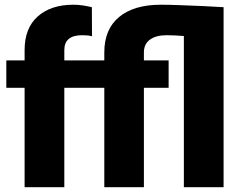

<svg xmlns="http://www.w3.org/2000/svg" viewBox="-20 -780 1006 800"><path d="M248 0H82.5V-414.1H6.3V-528.3H82.5V-571.3Q82.5 -663.1 137.5 -711.7Q192.4 -760.3 285.2 -760.3Q306.6 -760.3 325.7 -757.3Q344.7 -754.4 362.8 -750L363.3 -628.9Q354.5 -631.3 345.2 -632.3Q335.9 -633.3 322.3 -633.3Q248 -633.3 248 -571.3V-528.3H414.6V-561.5Q414.6 -658.2 476.3 -709.2Q538.1 -760.3 649.9 -760.3Q682.1 -760.3 730.5 -758.5Q778.8 -756.8 828.1 -754.6Q877.4 -752.4 911.6 -750V0H746.1V-629.9Q728.5 -631.3 710.7 -632.3Q692.9 -633.3 675.3 -633.3Q629.4 -633.3 604.5 -614.7Q579.6 -596.2 579.6 -561.5V-528.3H682.6V-414.1H579.6V0H414.6V-414.1H248Z"/></svg>

Font: Vazirmatn UI FD Black
Style: Regular
Weight: 900
Designer: Saber Rastikerdar
Foundry: Saber Rastikerdar
Version: Version 33.003